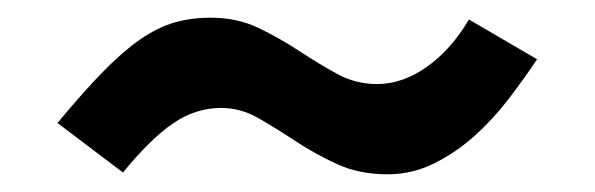

<svg xmlns="http://www.w3.org/2000/svg" viewBox="-20 -414 672 217"><path d="M45 -275Q74 -310 96.5 -333Q119 -356 138.5 -369.5Q158 -383 177 -388.5Q196 -394 218 -394Q248 -394 272 -382.5Q296 -371 318 -356.5Q340 -342 361 -330.5Q382 -319 406 -319Q435 -319 462.5 -338.5Q490 -358 510 -392L587 -347Q573 -326 555.5 -303Q538 -280 517 -261Q496 -242 471 -229.5Q446 -217 418 -217Q386 -217 361 -228.5Q336 -240 314 -254.5Q292 -269 272 -280.5Q252 -292 230 -292Q201 -292 175.5 -274.5Q150 -257 119 -219Z"/></svg>

Font: Encode Sans Narrow
Style: SemiBold
Weight: 600
Designer: Pablo Impallari, Andres Torresi
Foundry: Pablo Impallari, Andres Torresi
Version: Version 1.000; ttfautohint (v1.00) -l 8 -r 50 -G 200 -x 14 -